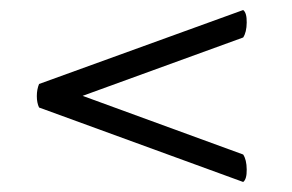

<svg xmlns="http://www.w3.org/2000/svg" viewBox="-20 -428 577 379"><path d="M143.1 -238.8 460 -123Q466.8 -112.8 467 -93.5Q467.3 -74.2 460 -68.8L57.1 -215.8Q52.7 -225.1 52.7 -238.3Q52.7 -251.5 57.1 -262.2L460 -408.2Q467.3 -402.8 467 -383.5Q466.8 -364.3 460 -354Z"/></svg>

Font: Common Serif Medium
Style: Regular
Weight: 500
Designer: Philipp H. Poll, Khaled Hosny
Foundry: Stefan Peev, Context Ltd.
Version: Version 1.026